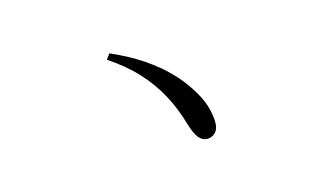

<svg xmlns="http://www.w3.org/2000/svg" viewBox="-57 -695 1113 674"><g transform="rotate(-15 500.0 -358.5)"><path d="M371.3 -547.6Q439 -517.7 486.3 -485.4Q533.6 -453.1 566.1 -419.9Q598.7 -386.8 620.1 -353.4Q647.2 -313.2 657.7 -279.4Q668.1 -245.5 668.1 -216.4Q668.1 -193.1 655.9 -180.8Q643.6 -168.5 627 -168.5Q608.3 -168.5 595.4 -184.5Q582.6 -200.4 571.6 -237.4Q554.8 -296.5 527.4 -347.4Q500.1 -398.2 458.7 -443.3Q417.3 -488.4 357.3 -527.8Z"/></g></svg>

Font: Noto Serif SC
Style: Regular
Weight: 200
Designer: Ryoko NISHIZUKA 西塚涼子 (kana & ideographs); Frank Grießhammer (Latin, Greek & Cyrillic); Wenlong ZHANG 张文龙 (bopomofo); San
Foundry: Adobe
Version: Version 2.001;hotconv 1.1.0;makeotfexe 2.6.0